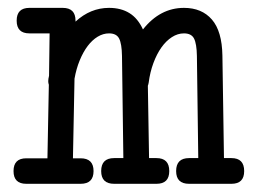

<svg xmlns="http://www.w3.org/2000/svg" viewBox="-20 -441 642 478"><path d="M53.2 -357.9Q21.5 -357.9 21.5 -389.6Q21.5 -421.4 53.2 -421.4H136.2Q168 -421.4 168 -389.6V-387.2Q205.1 -421.4 251.5 -421.4Q281.2 -421.4 302.2 -408.4Q323.2 -395.5 335.9 -367.7Q378.4 -421.4 438 -421.4Q482.4 -421.4 507.6 -392.3Q532.7 -363.3 533.7 -302.7L537.6 -47.4H556.2Q587.9 -47.4 587.9 -15.1Q587.9 16.6 556.2 16.6H450.7Q418.5 16.6 418.5 -15.1Q418.5 -47.4 450.7 -47.4H473.6L470.2 -301.8Q469.7 -332 463.1 -345Q456.5 -357.9 438 -357.9Q422.4 -357.9 408 -348.6Q393.6 -339.4 381.8 -322.8Q370.1 -306.2 361.8 -283.7Q353.5 -261.2 350.1 -234.9Q349.6 -232.4 349.1 -230.5Q348.6 -228.5 348.1 -227.5L351.1 -47.4H369.6Q401.4 -47.4 401.4 -15.1Q401.4 16.6 369.6 16.6H264.2Q231.9 16.6 231.9 -15.1Q231.9 -47.4 264.2 -47.4H287.1L283.7 -301.8Q283.2 -332 276.6 -345Q270 -357.9 251.5 -357.9Q236.8 -357.9 223.1 -349.6Q209.5 -341.3 198.2 -326.4Q187 -311.5 178.5 -290.8Q169.9 -270 165.5 -245.1L161.6 -46.9H180.7Q212.9 -46.9 212.9 -15.1Q212.9 16.6 180.7 16.6H45.4Q13.7 16.6 13.7 -15.1Q13.7 -46.9 45.4 -46.9H98.1L101.6 -230Q100.1 -234.4 100.1 -238.8Q100.1 -242.2 100.6 -245.1Q101.1 -248 102.1 -252.4L103.5 -357.9Z"/></svg>

Font: Erica Type
Style: Regular
Weight: 400
Designer: Peter Wiegel
Foundry: Peter Wiegel
Version: Version 1.000 2010 initial release